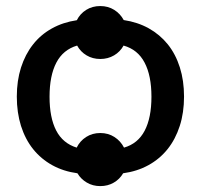

<svg xmlns="http://www.w3.org/2000/svg" viewBox="-20 -583 681 651"><path d="M37 -255.5C37 -219.2 41.8 -186 51.2 -156C60.8 -126 74.4 -99.8 92.2 -77.5C110.1 -55.2 131.7 -37 157 -23C182.3 -9 210.8 0.2 242.5 4.5C250.2 17.5 260.8 28 274.3 36C287.8 44 303 48 320 48C337 48 352.3 44.1 365.8 36.2C379.3 28.4 389.8 17.8 397.5 4.5C429.2 0.2 457.8 -9 483.3 -23C508.8 -37 530.4 -55.2 548.3 -77.5C566.1 -99.8 579.8 -126 589.5 -156C599.2 -186 604 -219.2 604 -255.5C604 -291.5 599.3 -324.5 589.8 -354.5C580.3 -384.5 566.6 -410.6 548.8 -432.8C530.9 -454.9 509.4 -473 484.3 -487C459.1 -501 430.8 -510.3 399.5 -515C391.8 -529.3 381.1 -540.8 367.3 -549.5C353.4 -558.2 337.7 -562.5 320 -562.5C302 -562.5 286.1 -558.2 272.3 -549.5C258.4 -540.8 247.8 -529.2 240.5 -514.5C209.2 -509.8 180.9 -500.5 155.8 -486.5C130.6 -472.5 109.2 -454.3 91.8 -432C74.2 -409.7 60.8 -383.7 51.2 -354C41.8 -324.3 37 -291.5 37 -255.5ZM148 -255C148 -302.7 155.7 -341.2 171 -370.5C186.3 -399.8 209.8 -419.2 241.5 -428.5C249.2 -414.5 259.8 -403.4 273.5 -395.3C287.2 -387.1 302.7 -383 320 -383C337.3 -383 352.9 -387.1 366.8 -395.3C380.6 -403.4 391.3 -414.5 399 -428.5C431 -419.5 454.8 -400.3 470.2 -370.8C485.8 -341.3 493.5 -302.7 493.5 -255C493.5 -207.3 485.8 -168.9 470.5 -139.8C455.2 -110.6 431.8 -91.5 400.5 -82.5C392.8 -97.5 382 -109.5 368 -118.5C354 -127.5 338 -132 320 -132C302 -132 286 -127.5 272 -118.5C258 -109.5 247.3 -97.5 240 -82.5C208.7 -92.2 185.5 -111.5 170.5 -140.5C155.5 -169.5 148 -207.7 148 -255Z"/></svg>

Font: Lato Semibold
Style: Regular
Weight: 600
Designer: Lukasz Dziedzic
Foundry: tyPoland Lukasz Dziedzic
Version: Version 2.006; 2014-01-15